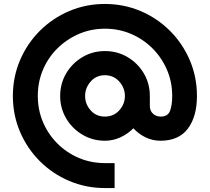

<svg xmlns="http://www.w3.org/2000/svg" viewBox="-20 -732 1060 970"><path d="M510 218Q414 218 329.5 182Q245 146 181 82Q117 18 81 -66.5Q45 -151 45 -247Q45 -343 81 -427.5Q117 -512 181 -576Q245 -640 329.5 -676Q414 -712 510 -712Q606 -712 690.5 -676Q775 -640 839 -576Q903 -512 939 -427.5Q975 -343 975 -247Q975 -143 929 -82Q883 -21 791 -21Q750 -21 714.5 -38.5Q679 -56 654 -84Q625 -55 588 -38Q551 -21 510 -21Q448 -21 396.5 -51.5Q345 -82 314.5 -133.5Q284 -185 284 -247Q284 -310 314.5 -361.5Q345 -413 396.5 -443.5Q448 -474 510 -474Q573 -474 624.5 -443.5Q676 -413 706.5 -361.5Q737 -310 737 -247V-197Q737 -172 753 -157.5Q769 -143 792 -143Q828 -143 839 -172Q850 -201 850 -247Q850 -318 823.5 -379.5Q797 -441 750.5 -487.5Q704 -534 642.5 -560.5Q581 -587 510 -587Q440 -587 378.5 -560.5Q317 -534 270 -487.5Q223 -441 197 -379.5Q171 -318 171 -247Q171 -177 197 -115.5Q223 -54 270 -7Q317 40 378.5 66Q440 92 510 92H559V218ZM510 -143Q554 -143 582.5 -174.5Q611 -206 611 -247Q611 -288 582.5 -320Q554 -352 510 -352Q466 -352 438 -320Q410 -288 410 -247Q410 -206 438 -174.5Q466 -143 510 -143Z"/></svg>

Font: MuseoModerno SemiBold
Style: Regular
Weight: 600
Designer: Pablo Cosgaya, Héctor Gatti, Marcela Romero, and the Authors of The MuseoModerno Project.
Foundry: Omnibus-Type Team
Version: Version 1.001